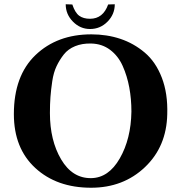

<svg xmlns="http://www.w3.org/2000/svg" viewBox="-20 -867 850 900"><path d="M288 -847 319 -846Q332 -807 351.5 -793Q371 -779 402 -779Q463 -779 487 -846Q488 -846 501 -846.5Q514 -847 518 -847Q518 -800 484 -765.5Q450 -731 402 -731Q356 -731 322 -765.5Q288 -800 288 -847ZM764 -332Q761 -180 659.5 -83.5Q558 13 407 13Q246 13 145.5 -79.5Q45 -172 45 -332Q45 -512 146.5 -609Q248 -706 408 -706Q481 -706 544 -685Q607 -664 658.5 -620.5Q710 -577 738.5 -503Q767 -429 764 -332ZM596 -344Q596 -403 586 -457Q576 -511 555 -558Q534 -605 496 -633.5Q458 -662 407 -663Q365 -664 332 -650.5Q299 -637 279 -611.5Q259 -586 245 -556.5Q231 -527 225 -486.5Q219 -446 216.5 -412.5Q214 -379 214 -337Q214 -209 266.5 -120Q319 -31 407 -32Q489 -33 541.5 -124.5Q594 -216 596 -344Z"/></svg>

Font: GFS Artemisia
Style: Bold
Weight: 700
Designer: Designed by Takis Katsoulidis.
Foundry: Designed by Takis Katsoulidis.
Version: Version 1.0